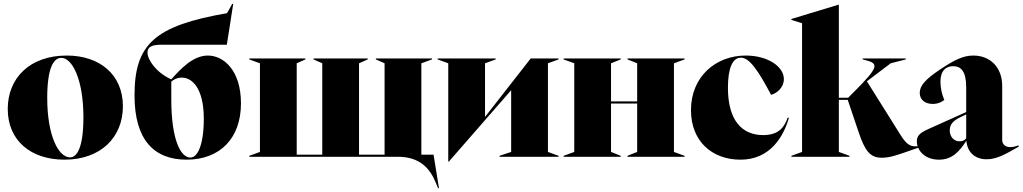

<svg xmlns="http://www.w3.org/2000/svg" viewBox="-20 -810 5283 992"><path d="M313 15C501 15 615 -101 615 -261C615 -424 496 -523 325 -523C134 -523 20 -407 20 -247C20 -84 139 15 313 15ZM224 -304C224 -462 258 -511 297 -511C353 -511 411 -400 411 -204C411 -46 377 3 342 3C282 3 224 -109 224 -304Z M944 15C1115 15 1225 -94 1225 -276C1225 -446 1136 -523 1054 -523C978 -523 915 -456 865 -400C788 -434 742 -501 742 -538C742 -563 757 -579 814 -579H1152L1185 -790H1180L1153 -742C781 -677 675 -584 675 -317C675 -86 777 15 944 15ZM865 -298V-388C875 -397 893 -409 920 -409C972 -409 1033 -355 1033 -196C1033 -62 1001 4 964 4C913 4 865 -88 865 -298Z M1268 0H2035C2148 0 2201 58 2233 137L2243 162H2248L2220 -11H2157V-483L2212 -503V-508H1922V-503L1967 -483V-11H1835V-483L1880 -503V-508H1600V-503L1645 -483V-11H1513V-483L1558 -503V-508H1268V-503L1323 -483V-25L1268 -5Z M2296 25H2299L2621 -344V-25L2561 -5V0H2866V-5L2811 -25V-483L2866 -503V-508H2722L2486 -206V-483L2541 -503V-508H2241V-503L2296 -483Z M2892 0H3187V-5L3137 -25V-275H3272V-25L3222 -5V0H3517V-5L3462 -25V-483L3517 -503V-508H3222V-503L3272 -483V-286H3137V-483L3187 -503V-508H2892V-503L2947 -483V-25L2892 -5Z M3806 15C3958 15 4028 -103 4056 -201L4050 -203C4032 -151 4002 -112 3923 -112C3813 -112 3741 -189 3741 -356C3741 -459 3765 -512 3808 -512C3853 -512 3898 -444 3964 -320C3994 -328 4030 -358 4030 -401C4030 -466 3947 -523 3833 -523C3679 -523 3550 -415 3550 -241C3550 -80 3659 15 3806 15Z M4535 5C4578 5 4615 -9 4662 -25L4742 -53V-59C4729 -56 4721 -54 4708 -54C4681 -54 4661 -67 4632 -114L4459 -390L4582 -483L4660 -503V-508H4437V-503L4449 -500C4521 -482 4523 -466 4393 -336L4362 -305H4314V-786H4313L4069 -712V-707L4124 -690V-25L4069 -5V0H4369V-5L4314 -25V-294H4360L4417 -125C4448 -34 4474 5 4535 5Z M4831 15C4901 15 4938 -29 4973 -83C4977 -27 5014 13 5078 13C5134 13 5184 -19 5243 -52V-59C5227 -54 5216 -50 5199 -50C5173 -50 5158 -66 5158 -87V-366C5158 -463 5095 -523 5009 -523C4957 -523 4912 -501 4837 -451C4759 -399 4732 -366 4732 -330C4732 -295 4759 -273 4799 -273C4831 -273 4851 -287 4859 -294C4847 -320 4839 -355 4839 -387C4839 -450 4872 -468 4905 -468C4944 -468 4972 -443 4972 -359V-231L4776 -143C4732 -123 4717 -108 4717 -80C4717 -33 4758 15 4831 15ZM4887 -136C4887 -166 4903 -185 4939 -203L4972 -219V-96C4966 -87 4956 -80 4938 -80C4908 -80 4887 -104 4887 -136Z"/></svg>

Font: Nyght Serif Dark
Style: Regular
Weight: 800
Designer: Maksym Kobuzan
Version: Version 0.410;Glyphs 3.1.2 (3151)